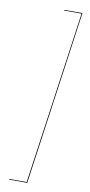

<svg xmlns="http://www.w3.org/2000/svg" viewBox="-99 -830 452 968"><g transform="rotate(10 127.5 -345.5)"><path d="M241.2 -790.5 115.7 100.6H23.4V97.2H112.3L237.3 -787.1H147.9L148.4 -790.5Z"/></g></svg>

Font: Fira Sans Compressed Four
Style: Italic
Weight: 100
Width: 3
Italic angle: -8°
Designer: Carrois Corporate & Edenspiekermann AG
Foundry: Carrois Corporate GbR & Edenspiekermann AG
Version: Version 4.203;PS 004.203;hotconv 1.0.88;makeotf.lib2.5.64775